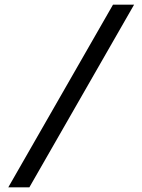

<svg xmlns="http://www.w3.org/2000/svg" viewBox="-20 -685 611 824"><path d="M15.5 119 465 -665H555.5L106 119Z"/></svg>

Font: Anek Gujarati Expanded
Style: Regular
Weight: 400
Width: 7
Designer: Mrunmayee Ghaisas (Gujarati), Yesha Goshar (Latin)
Foundry: Ek Type
Version: Version 1.003